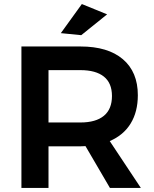

<svg xmlns="http://www.w3.org/2000/svg" viewBox="-20 -930 763 950"><path d="M524 0 403 -207Q395 -206 378 -206H220V0H86V-700H378Q514 -700 588 -637Q662 -574 662 -459Q662 -377 626.5 -319Q591 -261 523 -232L677 0ZM220 -324H378Q454 -324 494 -357Q534 -390 534 -455Q534 -519 494 -551Q454 -583 378 -583H220ZM385 -910 510 -859 382 -756 281 -766Z"/></svg>

Font: Montserrat Medium
Style: Regular
Weight: 500
Designer: Julieta Ulanovsky
Foundry: Julieta Ulanovsky
Version: Version 6.001